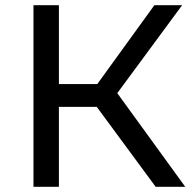

<svg xmlns="http://www.w3.org/2000/svg" viewBox="-20 -720 751 740"><path d="M353 -308H207V0H109V-700H207V-396H355L575 -700H682L432 -361L694 0H580Z"/></svg>

Font: Montserrat Alternates Medium
Style: Regular
Weight: 500
Designer: Julieta Ulanovsky
Foundry: Julieta Ulanovsky
Version: Version 7.200